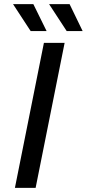

<svg xmlns="http://www.w3.org/2000/svg" viewBox="-20 -907 419 927"><path d="M128 -757H205L141 -887H43ZM302 -757H379L316 -887H217ZM52 0H152L292 -700H192Z"/></svg>

Font: AWKNG-Font Medium
Style: Italic
Weight: 500
Italic angle: -11.3°
Designer: Awakening Church
Foundry: Awakening Church
Version: Version 1.700;PS 001.700;hotconv 1.0.88;makeotf.lib2.5.64775